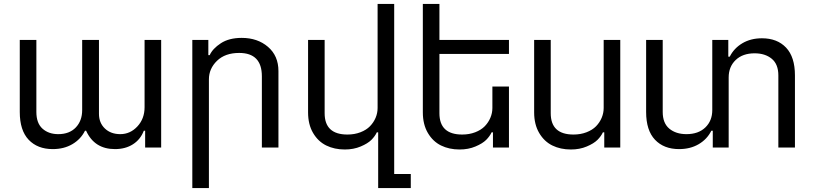

<svg xmlns="http://www.w3.org/2000/svg" viewBox="-20 -747 4133 972"><path d="M711.9 -544.9H795.9V0H714.8V-85H708Q690.9 -40.5 652.8 -16.4Q614.7 7.8 562 7.8Q458 7.8 416 -85H410.2Q388.7 -42 346.2 -17.1Q303.7 7.8 247.1 7.8Q169.9 7.8 125 -39.6Q80.1 -86.9 80.1 -180.2V-544.9H164.1V-180.2Q164.1 -123.5 195.1 -95.7Q226.1 -67.9 274.9 -67.9Q331.5 -67.9 363.8 -101.8Q396 -135.7 396 -189.9V-544.9H481V-170.9Q481 -125 511 -96.4Q541 -67.9 588.9 -67.9Q639.2 -67.9 675.5 -106.9Q711.9 -146 711.9 -204.1Z M1037.6 -345.2V205.1H953.6V-544.9H1034.7V-467.8H1041.5Q1056.6 -501 1098.1 -528.1Q1139.6 -555.2 1203.6 -555.2Q1283.7 -555.2 1336.7 -509.8Q1389.6 -464.4 1389.6 -387.2V0H1305.7V-360.8Q1305.7 -479 1190.9 -479Q1119.6 -479 1078.6 -439.2Q1037.6 -399.4 1037.6 -345.2Z M1894.5 205.1V-77.1H1887.7Q1878.4 -57.1 1860.1 -38.8Q1841.8 -20.5 1805.9 -5.4Q1770 9.8 1725.6 9.8Q1672.9 9.8 1631.6 -10.5Q1590.3 -30.8 1564.9 -74Q1539.6 -117.2 1539.6 -178.2V-544.9H1623.5V-173.8Q1623.5 -65.9 1738.8 -65.9Q1774.9 -65.9 1804.7 -77.4Q1834.5 -88.9 1853 -107.9Q1871.6 -127 1881.6 -150.9Q1891.6 -174.8 1891.6 -200.2V-727.1H1975.6V133.8H2059.6V205.1Z M2472.7 -309.1H2556.6V0H2475.6V-77.1H2468.8Q2459.5 -57.1 2441.2 -38.8Q2422.9 -20.5 2387 -5.4Q2351.1 9.8 2306.6 9.8Q2253.9 9.8 2212.6 -10.5Q2171.4 -30.8 2146 -74Q2120.6 -117.2 2120.6 -178.2V-727.1H2204.6V-544.9H2556.6V-474.1H2204.6V-173.8Q2204.6 -65.9 2319.8 -65.9Q2356 -65.9 2385.7 -77.4Q2415.5 -88.9 2434.1 -107.9Q2452.6 -127 2462.6 -150.9Q2472.7 -174.8 2472.7 -200.2Z M3036.1 -544.9H3120.1V0H3039.1V-77.1H3032.2Q3022.9 -57.1 3004.6 -38.8Q2986.3 -20.5 2950.4 -5.4Q2914.6 9.8 2870.1 9.8Q2817.4 9.8 2776.1 -10.5Q2734.9 -30.8 2709.5 -74Q2684.1 -117.2 2684.1 -178.2V-544.9H2768.1V-173.8Q2768.1 -65.9 2883.3 -65.9Q2919.4 -65.9 2949.2 -77.4Q2979 -88.9 2997.6 -107.9Q3016.1 -127 3026.1 -150.9Q3036.1 -174.8 3036.1 -200.2Z M3585.9 -189.9V-544.9H3667V-460H3674.3Q3695.8 -502.9 3738.3 -528.1Q3780.8 -553.2 3837.4 -553.2Q3914.6 -553.2 3959.5 -505.9Q4004.4 -458.5 4004.4 -365.2V0H3920.4V-365.2Q3920.4 -421.9 3887 -449.5Q3853.5 -477.1 3800.3 -477.1Q3739.7 -477.1 3704.3 -443.1Q3668.9 -409.2 3668.9 -355V0H3588.4V-85H3581.1Q3559.6 -42 3517.1 -17.1Q3474.6 7.8 3418 7.8Q3340.8 7.8 3295.9 -39.6Q3251 -86.9 3251 -180.2V-544.9H3335V-180.2Q3335 -123.5 3368.4 -95.7Q3401.9 -67.9 3455.1 -67.9Q3515.6 -67.9 3550.8 -101.8Q3585.9 -135.7 3585.9 -189.9Z"/></svg>

Font: Telcell.Market
Style: Regular
Weight: 400
Designer: Rasmus Andersson, Sedrak Mkrtchyan
Version: Version 3.019;git-0a5106e0b